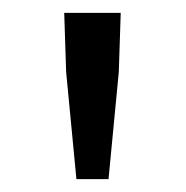

<svg xmlns="http://www.w3.org/2000/svg" viewBox="-20 -710 289 299"><path d="M99 -431H149L165 -598L168 -690H80L83 -598Z"/></svg>

Font: Giro Sans Regular
Style: Regular
Weight: 400
Designer: Paul D. Hunt
Foundry: Adobe Systems Incorporated
Version: Version 1.000;PS 1.0;hotconv 1.0.88;makeotf.lib2.5.647800